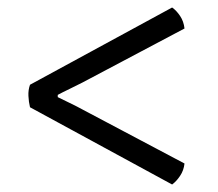

<svg xmlns="http://www.w3.org/2000/svg" viewBox="-20 -565 580 512"><path d="M439 -545Q450.5 -537 460.2 -522.5Q470 -508 472 -489L200 -345Q187.5 -338.5 165.8 -328Q144 -317.5 134 -312V-306Q144 -301 165.8 -290.5Q187.5 -280 200 -273L472 -129Q470 -110.5 460.2 -96Q450.5 -81.5 439 -73L60 -279Q56.5 -293.5 55.8 -309.2Q55 -325 60 -339Z"/></svg>

Font: Signika Negative Light
Style: Regular
Weight: 300
Designer: Anna Giedry
Foundry: Anna Giedry
Version: Version 2.001